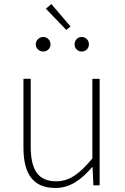

<svg xmlns="http://www.w3.org/2000/svg" viewBox="-20 -917 617 950"><path d="M255 13C328 13 383 -29 436 -90H438L442 0H473V-527H437V-133C372 -55 323 -20 258 -20C169 -20 132 -76 132 -192V-527H96V-188C96 -51 147 13 255 13ZM308 -769 329 -786 234 -897 207 -874ZM194 -662C214 -662 230 -678 230 -697C230 -718 214 -734 194 -734C174 -734 157 -718 157 -697C157 -678 174 -662 194 -662ZM384 -662C405 -662 420 -678 420 -697C420 -718 405 -734 384 -734C364 -734 349 -718 349 -697C349 -678 364 -662 384 -662Z"/></svg>

Font: Source Han Sans CN ExtraLight
Style: Regular
Weight: 250
Designer: Ryoko NISHIZUKA (kana & ideographs); Paul D. Hunt (Latin, Greek & Cyrillic); Wenlong ZHANG (bopomofo); Sandoll Communica
Foundry: Adobe Systems Incorporated
Version: Version 1.004;PS 1.004;hotconv 16.6.51;makeotf.lib2.5.65220